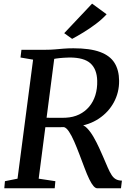

<svg xmlns="http://www.w3.org/2000/svg" viewBox="-20 -1010 704 1030"><path d="M3 0 6.5 -38 74 -51.5 157.5 -690 90 -701.5 95 -743H226Q252 -743 274.2 -745Q296.5 -747 320.5 -749Q344.5 -751 374 -751Q463 -751 516.5 -731.2Q570 -711.5 594.2 -672.8Q618.5 -634 619 -576.5Q619.5 -514.5 591 -461.5Q562.5 -408.5 510.5 -373.8Q458.5 -339 389 -331L409.5 -340.5Q428.5 -341.5 447 -322.5Q465.5 -303.5 482 -274.8Q498.5 -246 511.5 -217.5Q524.5 -189 532.5 -170.5Q547.5 -135.5 558.2 -110.8Q569 -86 579 -70.8Q589 -55.5 601.8 -48.5Q614.5 -41.5 634 -41L629 0H501.5Q492 0 481.5 -12Q471 -24 459 -48.5Q447 -73 433 -110.5Q419.5 -146.5 405.5 -183.2Q391.5 -220 377.8 -251.5Q364 -283 350.2 -303.8Q336.5 -324.5 323.5 -328Q320.5 -328 306.8 -327.8Q293 -327.5 274.8 -327.5Q256.5 -327.5 238.8 -327.5Q221 -327.5 209.5 -327.5L216.5 -379Q227 -378.5 244.2 -378.2Q261.5 -378 280 -378Q298.5 -378 313.2 -378Q328 -378 332.5 -378.5Q373 -380.5 404.8 -396Q436.5 -411.5 458.5 -437.8Q480.5 -464 491.5 -499.2Q502.5 -534.5 501.5 -576.5Q500 -638.5 465.5 -670Q431 -701.5 353 -701.5Q343 -701.5 322.8 -700.2Q302.5 -699 282.5 -696.2Q262.5 -693.5 253 -689.5L275 -726L187.5 -51.5L277 -38L273.5 0ZM367 -801.5 324.5 -832 474 -990.5 552 -933.5Q528 -907 494.8 -882Q461.5 -857 427.5 -836.2Q393.5 -815.5 367 -801.5Z"/></svg>

Font: Merriweather 36pt Medium
Style: Italic
Weight: 500
Italic angle: -7.8°
Version: Version 2.101